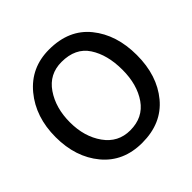

<svg xmlns="http://www.w3.org/2000/svg" viewBox="-134 -928 643 643"><g transform="rotate(-45 187.5 -607.0)"><path d="M381 -607Q381 -510 329.5 -448Q278 -386 186 -386Q97 -386 45.5 -448Q-6 -510 -6 -605Q-6 -700 47 -764Q100 -828 186 -828Q280 -828 330.5 -765.5Q381 -703 381 -607ZM187 -444Q248 -444 280 -490Q312 -536 312 -606Q312 -677 282 -723Q252 -769 186 -769Q128 -769 95.5 -721.5Q63 -674 63 -606Q63 -538 96.5 -491Q130 -444 187 -444Z"/></g></svg>

Font: Hind Vadodara
Style: Regular
Weight: 400
Designer: Hitesh Malaviya
Foundry: Indian Type Foundry
Version: Version 1.001;PS 1.0;hotconv 1.0.86;makeotf.lib2.5.63406; tt